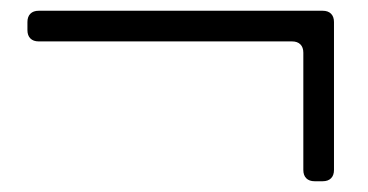

<svg xmlns="http://www.w3.org/2000/svg" viewBox="-20 -542 684 357"><path d="M580 -205H565Q555 -205 549.5 -210.5Q544 -216 544 -226V-444Q544 -454 538.5 -459.5Q533 -465 523 -465H52Q42 -465 36.5 -470.5Q31 -476 31 -486V-501Q31 -511 36.5 -516.5Q42 -522 52 -522H580Q590 -522 595.5 -516.5Q601 -511 601 -501V-226Q601 -216 595.5 -210.5Q590 -205 580 -205Z"/></svg>

Font: Shippori Mincho B1 Medium
Style: Regular
Weight: 500
Designer: FONTDASU
Foundry: FONTDASU / Google Inc. / but / Adobe
Version: Version 3.110; ttfautohint (v1.8.3)